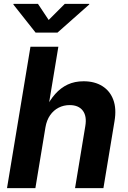

<svg xmlns="http://www.w3.org/2000/svg" viewBox="-20 -968 659 988"><path d="M213.9 -313 162.1 0H16.1L136.7 -727.5H280.3L227.1 -406.2H213.4Q235.8 -452.6 264.2 -484.4Q292.5 -516.1 328.4 -533Q364.3 -549.8 410.2 -549.8Q466.8 -549.8 506.3 -525.1Q545.9 -500.5 563 -454.6Q580.1 -408.7 569.3 -344.7L512.2 0H366.2L418.9 -318.8Q427.7 -370.1 406 -398.7Q384.3 -427.2 338.4 -427.2Q307.6 -427.2 281.5 -413.8Q255.4 -400.4 237.8 -375Q220.2 -349.6 213.9 -313ZM175.3 -948.2 230.5 -865.2 313.5 -948.2H439.5L439 -944.8L275.9 -800.3H163.1L48.8 -944.8L49.8 -948.2Z"/></svg>

Font: Inter 16pt
Style: Bold Italic
Weight: 700
Italic angle: -9.3988°
Version: Version 4.001;git-66647c0bb